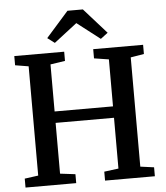

<svg xmlns="http://www.w3.org/2000/svg" viewBox="-62 -1026 932 1081"><g transform="rotate(-5 403.5 -485.5)"><path d="M115 -61V-678.5L39.5 -691V-743H321.5V-691L238.5 -678.5V-412.5H568.5V-678L485.5 -691V-743H767.5V-691L692 -678.5V-61L769 -50.5V0H487.5V-50.5L568.5 -61V-348H238.5V-61L324.5 -50.5V0H38V-50.5ZM273.5 -797 233 -827.5 360 -971H447L574.5 -828L533.5 -797L403.5 -897.5Z"/></g></svg>

Font: Merriweather 28pt SemiBold
Style: Regular
Weight: 600
Version: Version 2.100